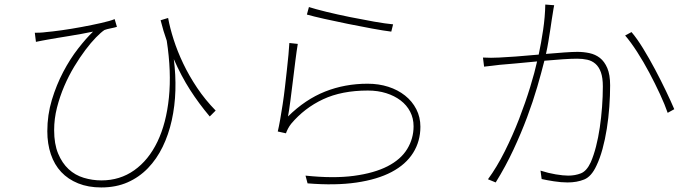

<svg xmlns="http://www.w3.org/2000/svg" viewBox="-20 -791 3040 844"><path d="M902 -279 928 -305Q882 -352 846.5 -405Q811 -458 785.5 -511.5Q760 -565 743.5 -616.5Q727 -668 719 -712L686 -702Q698 -654 713 -612Q734 -475 722.5 -362Q711 -249 672 -168Q633 -87 570 -42.5Q507 2 426 2Q386 2 348 -9.5Q310 -21 281.5 -47.5Q253 -74 235.5 -116Q218 -158 218 -219Q218 -269 230.5 -318Q243 -367 262.5 -412.5Q282 -458 306.5 -498.5Q331 -539 355.5 -571.5Q380 -604 402 -626.5Q424 -649 439 -659Q449 -663 467 -666.5Q485 -670 494 -673L484 -707Q465 -699 425 -690Q385 -681 339.5 -672.5Q294 -664 251 -658Q208 -652 183 -650Q169 -648 155.5 -647.5Q142 -647 133 -647L138 -607Q152 -610 165.5 -612.5Q179 -615 190 -617Q206 -620 230.5 -624Q255 -628 282.5 -632.5Q310 -637 338 -642Q366 -647 389 -652Q358 -622 323 -577Q288 -532 258 -475Q228 -418 208 -352Q188 -286 188 -214Q188 -159 203.5 -113Q219 -67 249 -35Q279 -3 323.5 15Q368 33 425 33Q490 33 541 10.5Q592 -12 630.5 -52Q669 -92 695 -145.5Q721 -199 735 -262Q749 -325 751 -393.5Q753 -462 744 -531Q777 -456 815.5 -396Q854 -336 902 -279Z M1338 -760 1329 -727Q1357 -719 1406 -708Q1455 -697 1509.5 -686Q1564 -675 1615.5 -665.5Q1667 -656 1700 -652L1708 -684Q1675 -687 1624 -696Q1573 -705 1518.5 -716Q1464 -727 1415 -739Q1366 -751 1338 -760ZM1289 -598 1252 -602Q1251 -581 1248 -550Q1245 -519 1241 -482.5Q1237 -446 1232.5 -407Q1228 -368 1222.5 -332Q1217 -296 1211.5 -265Q1206 -234 1201 -213L1237 -205Q1240 -214 1246 -225.5Q1252 -237 1260 -247Q1318 -316 1400 -354.5Q1482 -393 1597 -393Q1641 -393 1677.5 -381.5Q1714 -370 1741 -349.5Q1768 -329 1783 -300Q1798 -271 1798 -236Q1798 -182 1770 -136Q1742 -90 1683.5 -60Q1625 -30 1535.5 -18Q1446 -6 1323 -19L1332 15Q1454 25 1546.5 11.5Q1639 -2 1701.5 -35Q1764 -68 1796 -119Q1828 -170 1828 -234Q1828 -276 1810 -311Q1792 -346 1760.5 -371Q1729 -396 1687 -409.5Q1645 -423 1596 -423Q1496 -423 1409 -388.5Q1322 -354 1246 -279Q1251 -306 1256.5 -348Q1262 -390 1267.5 -435.5Q1273 -481 1278.5 -524.5Q1284 -568 1289 -598Z M2416 -768 2377 -771Q2376 -717 2367.5 -659.5Q2359 -602 2348 -551Q2294 -546 2247 -542.5Q2200 -539 2174 -538Q2154 -537 2138.5 -537Q2123 -537 2103 -538L2108 -498Q2124 -500 2143.5 -502Q2163 -504 2176 -506Q2201 -508 2245.5 -512Q2290 -516 2341 -521Q2331 -475 2310.5 -408Q2290 -341 2262 -268.5Q2234 -196 2199 -126Q2164 -56 2125 -3L2159 11Q2203 -60 2237 -133Q2271 -206 2297 -275.5Q2323 -345 2341.5 -408.5Q2360 -472 2373 -524Q2416 -528 2454.5 -530.5Q2493 -533 2517 -533Q2541 -533 2561.5 -528.5Q2582 -524 2597.5 -510.5Q2613 -497 2621.5 -473Q2630 -449 2630 -411Q2630 -367 2626.5 -320.5Q2623 -274 2616.5 -230Q2610 -186 2600 -147Q2590 -108 2577 -78Q2559 -39 2533.5 -29Q2508 -19 2478 -19Q2456 -19 2423 -24.5Q2390 -30 2356 -41L2361 -4Q2383 1 2415 6Q2447 11 2475 11Q2516 11 2548 -2Q2580 -15 2602 -63Q2617 -94 2628.5 -136Q2640 -178 2647.5 -225.5Q2655 -273 2658.5 -322Q2662 -371 2662 -416Q2662 -463 2649.5 -492Q2637 -521 2617 -536.5Q2597 -552 2571 -557.5Q2545 -563 2518 -563Q2498 -563 2461.5 -560.5Q2425 -558 2380 -554Q2386 -580 2390.5 -608Q2395 -636 2399 -661Q2403 -686 2405.5 -705Q2408 -724 2410 -733Q2412 -744 2413 -752Q2414 -760 2416 -768ZM2756 -650 2728 -635Q2753 -606 2781 -562.5Q2809 -519 2834.5 -471Q2860 -423 2881.5 -376.5Q2903 -330 2915 -295L2944 -311Q2930 -344 2907.5 -391Q2885 -438 2859.5 -486Q2834 -534 2807 -578Q2780 -622 2756 -650Z"/></svg>

Font: Spoqa Han Sans Neo Thin
Style: Regular
Weight: 100
Designer: [Spoqa Han Sans Neo] Dong-huui Kim  Younghwa Kang  Yujin Lee  [Noto Sans] Ryoko NISHIZUKA  (kana & ideographs); Paul D. 
Foundry: Spoqa (http://www.spoqa-han-sans.com)
Version: Version 1.100;hotconv 1.0.109;makeotfexe 2.5.65596